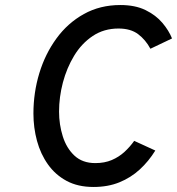

<svg xmlns="http://www.w3.org/2000/svg" viewBox="-20 -732 704 764"><path d="M352 12Q290 12 245 -12.2Q200 -36.5 170.8 -77.8Q141.5 -119 127.2 -171.5Q113 -224 113 -280Q113 -363.5 136.5 -440.8Q160 -518 204.8 -579.2Q249.5 -640.5 313.8 -676.2Q378 -712 459 -712Q518 -712 559.2 -691.8Q600.5 -671.5 626.2 -641Q652 -610.5 664.5 -579L578.5 -538Q559.5 -573.5 529.8 -596Q500 -618.5 451.5 -618.5Q393.5 -618.5 349 -588.8Q304.5 -559 275 -510.2Q245.5 -461.5 230.2 -403.5Q215 -345.5 215 -288Q215 -236.5 229.8 -189.5Q244.5 -142.5 276.2 -112.8Q308 -83 359.5 -83Q396 -83 424.8 -95.2Q453.5 -107.5 475.2 -127.5Q497 -147.5 514 -171.5L598 -133Q571.5 -90 536 -57.5Q500.5 -25 455 -6.5Q409.5 12 352 12Z"/></svg>

Font: Overpass Medium
Style: Italic
Weight: 500
Italic angle: -10°
Designer: Delve Withrington, Dave Bailey, Thomas Jockin
Foundry: Delve Fonts LLC
Version: Version 4.000